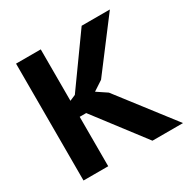

<svg xmlns="http://www.w3.org/2000/svg" viewBox="-157 -848 986 996"><g transform="rotate(-30 335.5 -350.0)"><path d="M252 -296H213V0H65V-700H213V-392L248 -407L458 -700H627L405 -407L347 -369L407 -329L661 0H478Z"/></g></svg>

Font: PT Sans Caption
Style: Bold
Weight: 700
Designer: A.Korolkova, O.Umpeleva, V.Yefimov
Foundry: ParaType Ltd
Version: Version 2.003W OFL